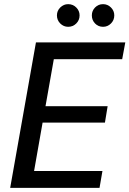

<svg xmlns="http://www.w3.org/2000/svg" viewBox="-20 -904 623 924"><path d="M29 0 153 -700H583L568 -619H239L199 -393H498L485 -314H185L144 -81H473L459 0ZM308 -775Q286 -775 270 -791Q254 -807 254 -830Q254 -852 270 -868Q286 -884 308 -884Q331 -884 347 -868Q363 -852 363 -830Q363 -807 347 -791Q331 -775 308 -775ZM476 -775Q453 -775 437.5 -791Q422 -807 422 -830Q422 -852 437.5 -868Q453 -884 476 -884Q498 -884 514 -868Q530 -852 530 -830Q530 -807 514 -791Q498 -775 476 -775Z"/></svg>

Font: DM Sans 12pt Medium
Style: Italic
Weight: 500
Italic angle: -10°
Version: Version 4.004;gftools[0.9.30]